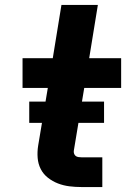

<svg xmlns="http://www.w3.org/2000/svg" viewBox="-20 -755 540 775"><path d="M393 0H309Q284 0 260 -3Q236 -6 214 -14.5Q192 -23 173.5 -37.5Q155 -52 144.5 -72.5Q134 -93 132 -117.5Q130 -142 134 -167L173 -400H71V-520H193L228 -735H375L340 -520H469V-400H320L278 -147Q277 -141 279 -135Q281 -129 285.5 -125.5Q290 -122 296.5 -121Q303 -120 309 -120H393ZM400 -259H98V-345H400Z"/></svg>

Font: Iosevka Aile Heavy
Style: Italic
Weight: 900
Italic angle: -9°
Designer: Belleve Invis
Foundry: Belleve Invis
Version: Version 31.1.0; ttfautohint (v1.8.4)